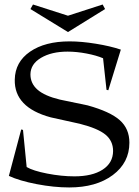

<svg xmlns="http://www.w3.org/2000/svg" viewBox="-20 -804 613 844"><path d="M19 -30.8 73.2 -234.9 81.1 -232.9 97.2 -69.8Q125 -53.2 187.5 -41Q250 -28.8 307.1 -28.8Q385.3 -28.8 430.9 -58.1Q476.6 -87.4 477.1 -140.1Q477.1 -184.6 443.6 -212.2Q410.2 -239.7 331.1 -259.8L203.1 -288.1Q42 -331.5 44.9 -454.1Q46.4 -531.7 112.1 -576.9Q177.7 -622.1 286.1 -622.1Q337.9 -622.1 401.1 -611.8Q464.4 -601.6 511.2 -585.9L456.1 -407.2L448.2 -409.2L433.1 -547.9Q403.8 -560.5 360.1 -568.8Q316.4 -577.1 276.9 -577.1Q206.5 -577.1 160.4 -549.8Q114.3 -522.5 113.8 -477.1Q113.8 -437 145 -409.7Q176.3 -382.3 243.2 -366.2L365.2 -340.8Q463.9 -313.5 506.3 -275.9Q548.8 -238.3 548.8 -176.8Q548.8 -88.9 475.8 -34.4Q402.8 20 284.2 20Q217.3 20 141.1 5.4Q64.9 -9.3 19 -30.8ZM113.8 -764.2 125 -784.2 278.8 -734.9 431.2 -784.2 441.9 -764.2 278.8 -663.1Z"/></svg>

Font: Halibut
Style: Regular
Weight: 400
Designer: Matteo Maggi
Foundry: Collletttivo
Version: Version 3.080 | FøM Fix